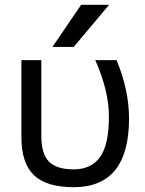

<svg xmlns="http://www.w3.org/2000/svg" viewBox="-20 -778 612 810"><path d="M322.3 -757.8H440.4L291 -580.1H201.2ZM524.4 -278.3Q524.4 11.7 291 11.7Q175.8 11.7 123 -39.1Q70.3 -89.8 70.3 -199.2V-524.4H154.3V-205.1Q154.3 -128.9 186.5 -96.2Q218.8 -63.5 291 -63.5Q365.2 -63.5 402.3 -115.7Q439.5 -168 439.5 -285.2Q439.5 -395.5 381.8 -524.4H471.7Q524.4 -397.5 524.4 -278.3Z"/></svg>

Font: Nasu
Style: Regular
Weight: 400
Designer: Ryoko NISHIZUKA (kana &amp; ideographs); Paul D. Hunt (Latin, Greek &amp; Cyrillic); Wenlong ZHANG (bopomofo); Sandoll C
Version: Version 2014.1215